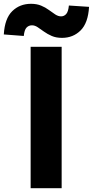

<svg xmlns="http://www.w3.org/2000/svg" viewBox="-72 -989 488 1009"><path d="M89 0V-743H252V0ZM254 -790Q223 -790 200 -800Q177 -810 159 -823Q141 -836 126 -846Q111 -856 96 -856Q79 -856 67.5 -844Q56 -832 53 -800L-52 -808Q-47 -892 -7.5 -930.5Q32 -969 91 -969Q121 -969 144 -959.5Q167 -950 185 -936.5Q203 -923 218.5 -913Q234 -903 249 -903Q265 -903 276 -915.5Q287 -928 290 -960L396 -953Q391 -868 351.5 -829Q312 -790 254 -790Z"/></svg>

Font: Noto Sans SC ExtraBold
Style: Regular
Weight: 800
Designer: Ryoko NISHIZUKA 西塚涼子 (kana, bopomofo & ideographs); Paul D. Hunt (Latin, Greek & Cyrillic); Sandoll Communications 산돌커뮤니
Foundry: Adobe
Version: Version 2.004-H2;hotconv 1.0.118;makeotfexe 2.5.65603